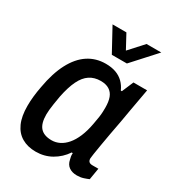

<svg xmlns="http://www.w3.org/2000/svg" viewBox="-177 -830 868 949"><g transform="rotate(30 257.5 -355.5)"><path d="M171 12Q125 12 91.5 -7.5Q58 -27 40.5 -66Q23 -105 23 -164Q23 -191 26 -219Q29 -247 35 -278Q50 -364 80.5 -422Q111 -480 155 -509Q199 -538 255 -538Q288 -538 313 -529Q338 -520 356 -502.5Q374 -485 385 -460H391L419 -526H497L474 -398Q469 -365 461.5 -326Q454 -287 447 -248.5Q440 -210 434.5 -177Q429 -144 425.5 -122Q422 -100 422 -95Q422 -82 428.5 -76Q435 -70 448 -70H482L471 -4Q460 1 443 6.5Q426 12 406 12Q379 12 361 -0.5Q343 -13 338 -39Q336 -46 334.5 -54.5Q333 -63 334 -73L328 -74Q301 -34 260.5 -11Q220 12 171 12ZM211 -76Q234 -76 255.5 -86.5Q277 -97 295.5 -118.5Q314 -140 328 -173Q342 -206 350 -250Q355 -276 357.5 -293.5Q360 -311 360.5 -324.5Q361 -338 361 -348Q361 -383 352.5 -405.5Q344 -428 325 -440Q306 -452 276 -452Q240 -452 213.5 -434.5Q187 -417 169 -380Q151 -343 139 -284Q134 -256 131 -236Q128 -216 126.5 -201Q125 -186 125 -174Q125 -123 146 -99.5Q167 -76 211 -76ZM464 -723 344 -591H258L186 -723H265L325 -612H279L380 -723Z"/></g></svg>

Font: Archivo SemiCondensed Medium
Style: Italic
Weight: 500
Width: 4
Italic angle: -10°
Designer: Hector Gatti
Foundry: Omnibus-Type
Version: Version 2.001